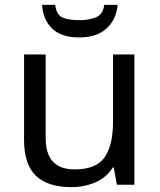

<svg xmlns="http://www.w3.org/2000/svg" viewBox="-20 -760 658 790"><path d="M533 -536V0H461L448 -71H444Q418 -29 372 -9.5Q326 10 274 10Q177 10 128 -36.5Q79 -83 79 -185V-536H168V-191Q168 -63 287 -63Q376 -63 410.5 -113Q445 -163 445 -257V-536ZM464 -740Q459 -680 418.5 -643Q378 -606 306 -606Q232 -606 194.5 -642.5Q157 -679 153 -740H207Q212 -699 237 -688Q262 -677 308 -677Q347 -677 375.5 -689Q404 -701 409 -740Z"/></svg>

Font: Noto Serif Ottoman Siyaq
Style: Regular
Weight: 400
Designer: Sérgio Martins
Version: Version 1.005; ttfautohint (v1.8.4.7-5d5b)